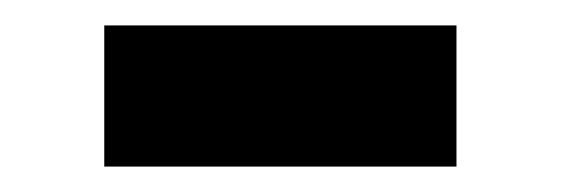

<svg xmlns="http://www.w3.org/2000/svg" viewBox="-20 -380 441 151"><path d="M62 -249V-360H339V-249Z"/></svg>

Font: IBM Plex Sans Arabic Medm
Style: Regular
Weight: 500
Designer: Mike Abbink, Paul van der Laan, Pieter van Rosmalen, Wael Morcos, Khajak Apelian
Foundry: Bold Monday
Version: Version 1.005